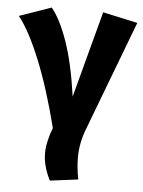

<svg xmlns="http://www.w3.org/2000/svg" viewBox="-71 -591 639 858"><g transform="rotate(5 248.0 -162.5)"><path d="M254 -160 357 -547 513 -513 329 -28Q314 10 307.5 42.5Q301 75 301 109Q301 153 311 207L185 223Q153 160 153 103Q153 53 178 -12Q134 -186 83 -311.5Q32 -437 -17 -498L126 -548Q165 -502 199 -405.5Q233 -309 254 -160Z"/></g></svg>

Font: Fira Sans BGR
Style: Bold
Weight: 700
Designer: bBox Type GmbH & Carrois Corporate GbR & Edenspiekermann AG
Foundry: bBox Type GmbH & Carrois Corporate GbR & Edenspiekermann AG
Version: Version 4.301